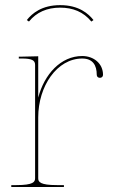

<svg xmlns="http://www.w3.org/2000/svg" viewBox="-20 -746 455 766"><path d="M220 -715.5C270.5 -715.5 312.5 -699 344.5 -660L353 -666C333 -691 295.5 -725.5 220 -725.5C146.5 -725.5 108 -692.5 87 -666L95.5 -660C125.5 -697 167.5 -715.5 220 -715.5ZM391 -447.5C391 -492 354.5 -522.5 308 -522.5C222.5 -522.5 156.5 -449.5 132.5 -356.5V-521.5L67.5 -520H55V-512.5H67.5C106 -512.5 120 -506 120 -487.5V-35C120 -20.5 113.5 -7.5 45 -7.5H25V0H235V-7.5H207.5C139 -7.5 132.5 -20.5 132.5 -35V-277.5C132.5 -402.5 207.5 -512.5 308 -512.5C350 -512.5 366 -486 366 -447.5C366 -440.5 371 -435.5 378.5 -435.5C386 -435.5 391 -440.5 391 -447.5Z"/></svg>

Font: Znikomit
Style: Regular
Weight: 100
Designer: gluk
Foundry: gluk
Version: Version 0.55